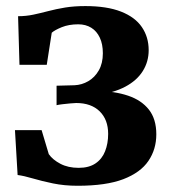

<svg xmlns="http://www.w3.org/2000/svg" viewBox="-20 -586 553 616"><path d="M229 10Q186.5 10 150.2 2.5Q114 -5 85.2 -13.5Q56.5 -22 36.5 -24.5L28 -168.5H113.5L136.5 -91.5Q149 -73.5 173.8 -60.5Q198.5 -47.5 232.5 -47.5Q265.5 -47.5 286.5 -61.8Q307.5 -76 317.2 -100.8Q327 -125.5 327 -156.5Q327 -202 299.8 -228.8Q272.5 -255.5 224.5 -255.5Q218 -255.5 205 -254.2Q192 -253 179.5 -251.5Q167 -250 161.5 -248.5V-311L219 -312.5Q242.5 -313.5 263.2 -325.5Q284 -337.5 297 -360.2Q310 -383 310 -415Q310 -444.5 300.2 -465.2Q290.5 -486 272.8 -497Q255 -508 231 -508Q201 -508 178.2 -498.8Q155.5 -489.5 146 -481L130 -378H42.5L38 -534Q63.5 -534 87 -539Q110.5 -544 135.2 -550.5Q160 -557 188.8 -561.8Q217.5 -566.5 254 -566.5Q323 -566.5 368.2 -548.8Q413.5 -531 435.2 -499Q457 -467 457 -425Q457 -388 438 -357.8Q419 -327.5 381.8 -307.8Q344.5 -288 289.5 -281L290 -294.5Q348 -293.5 391 -279Q434 -264.5 457.8 -234.2Q481.5 -204 481.5 -155Q481.5 -107 456.2 -69.8Q431 -32.5 375.8 -11.2Q320.5 10 229 10Z"/></svg>

Font: Merriweather 24pt
Style: Bold
Weight: 700
Designer: Eben Sorkin
Foundry: Eben Sorkin
Version: Version 2.100